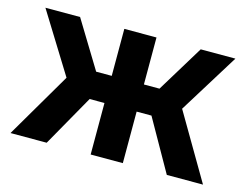

<svg xmlns="http://www.w3.org/2000/svg" viewBox="-76 -619 949 738"><g transform="rotate(15 399.0 -250.0)"><path d="M335 -205H276L160 0H16L169 -261L21 -500H159L273 -313H335V-500H463V-313H525L639 -500H777L629 -261L782 0H638L522 -205H463V0H335Z"/></g></svg>

Font: NT Somic Bold
Style: Regular
Weight: 700
Designer: Ravid Balaliev — lead type designer, mastering
Michael Voronin — secret advisor, marketing
Ivan Kovalenko — best boy
Foundry: NT Type
Version: Version 0.7